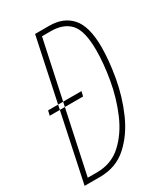

<svg xmlns="http://www.w3.org/2000/svg" viewBox="-178 -796 766 877"><g transform="rotate(-30 204.5 -357.0)"><path d="M207 -382 201 -357H25L31 -382ZM3 0H84Q169 0 227 -52Q285 -104 320.5 -184.5Q356 -265 371.5 -352.5Q387 -440 387 -511Q387 -619 345.5 -666.5Q304 -714 228 -714H154ZM34 -25 176 -689H223Q290 -689 324.5 -650.5Q359 -612 359 -511Q359 -441 344.5 -357.5Q330 -274 297.5 -198Q265 -122 212 -73.5Q159 -25 83 -25Z"/></g></svg>

Font: Noto Sans Display Condensed Thin
Style: Italic
Weight: 250
Width: 3
Italic angle: -12°
Designer: Monotype Design Team
Foundry: Monotype Imaging Inc.
Version: Version 1.900